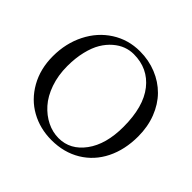

<svg xmlns="http://www.w3.org/2000/svg" viewBox="-163 -835 1025 1025"><g transform="rotate(45 349.5 -323.0)"><path d="M334.5 -623.5Q304.7 -623.5 276.1 -613Q247.6 -602.5 220.5 -579.3Q193.4 -556.2 173.1 -522.5Q152.8 -488.8 140.6 -438.2Q128.4 -387.7 128.4 -327.1Q128.4 -257.3 148.9 -198.7Q169.4 -140.1 203.4 -102.1Q237.3 -64 279.8 -43Q322.3 -22 367.7 -22Q455.6 -22 512.9 -100.1Q570.3 -178.2 570.3 -309.6Q570.3 -461.9 506.3 -542.7Q442.4 -623.5 334.5 -623.5ZM662.1 -329.1Q662.1 -229.5 623.8 -152.1Q585.4 -74.7 513.7 -31.2Q441.9 12.2 348.1 12.2Q261.7 12.2 191.2 -26.9Q120.6 -65.9 78.6 -140.1Q36.6 -214.4 36.6 -310.1Q36.6 -407.2 76.7 -486.8Q116.7 -566.4 188 -612.1Q259.3 -657.7 347.2 -657.7Q414.1 -657.7 472.2 -634Q530.3 -610.4 572.3 -567.9Q614.3 -525.4 638.2 -463.9Q662.1 -402.3 662.1 -329.1Z"/></g></svg>

Font: Libertinage
Style: l
Weight: 400
Designer: OSP
Foundry: OSP
Version: Version 1.0; 2008; OFL relea